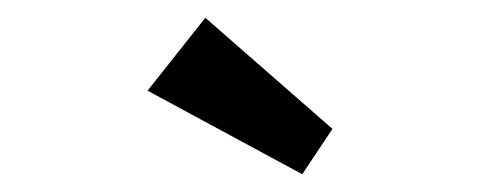

<svg xmlns="http://www.w3.org/2000/svg" viewBox="-20 -802 540 216"><path d="M320 -606 146 -700 211 -782 354 -657Z"/></svg>

Font: Lexend Mega
Style: Regular
Weight: 400
Designer: Bonnie Shaver-Troup, Thomas Jockin
Foundry: Lexend
Version: Version 1.007